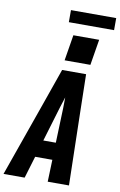

<svg xmlns="http://www.w3.org/2000/svg" viewBox="-140 -1192 782 1254"><g transform="rotate(10 251.0 -565.0)"><path d="M-23 0 150 -490 236 -735H395L400 -490L411 0H270L275 -146H161L117 0ZM278 -260 286 -490Q286 -508 286.5 -526Q287 -544 287 -562Q281 -544 275.5 -526Q270 -508 264 -490L195 -260ZM241 -800 269 -971H440L412 -800ZM225 -1050V-1130H525V-1050Z"/></g></svg>

Font: Iosevka SS04 Heavy
Style: Italic
Weight: 900
Italic angle: -9°
Monospace: yes
Designer: Belleve Invis
Foundry: Belleve Invis
Version: Version 19.0.0; ttfautohint (v1.8.4)